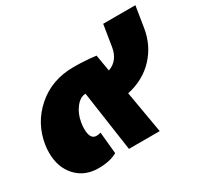

<svg xmlns="http://www.w3.org/2000/svg" viewBox="-134 -803 1041 990"><g transform="rotate(-30 387.0 -308.5)"><path d="M8.3 -187.5Q8.3 -212.5 11.7 -233.3Q30 -351.7 119.2 -430Q208.3 -508.3 339.2 -508.3Q371.7 -508.3 404.6 -506.2Q437.5 -504.2 454.2 -501.7L470.8 -500L487.5 -401.7Q550.8 -424.2 562.5 -500L582.5 -625H774.2L754.2 -500Q739.2 -405.8 676.7 -338.8Q614.2 -271.7 515 -250L558.3 0H375L323.3 -358.3Q292.5 -358.3 265.4 -324.6Q238.3 -290.8 230 -241.7Q226.7 -222.5 226.7 -204.2Q226.7 -141.7 264.2 -141.7Q277.5 -141.7 290 -145.8L302.5 -16.7Q260 8.3 190 8.3Q108.3 8.3 58.3 -46.3Q8.3 -100.8 8.3 -187.5Z"/></g></svg>

Font: BoonTook
Style: Italic
Weight: 400
Italic angle: -9°
Designer: Sungsit Sawaiwan
Foundry: FontUni
Version: Version 3.0